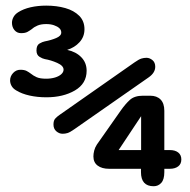

<svg xmlns="http://www.w3.org/2000/svg" viewBox="-20 -642 659 666"><path d="M15 -363Q15 -377.5 25.5 -388.8Q36 -400 50.5 -400Q64.5 -400 72.5 -395.8Q80.5 -391.5 87 -386.5Q95.5 -379.5 107.2 -374.2Q119 -369 140 -369Q157 -369 171 -373.2Q185 -377.5 192.8 -384.8Q200.5 -392 200.5 -400.5Q200.5 -414 178.5 -423.8Q156.5 -433.5 135.5 -437Q127.5 -438.5 117 -445Q106.5 -451.5 106.5 -467Q106.5 -485 117 -491Q127.5 -497 135.5 -498.5Q157 -502.5 174.8 -510Q192.5 -517.5 192.5 -529Q192.5 -538 185.8 -544.2Q179 -550.5 167.2 -554.5Q155.5 -558.5 140.5 -558.5Q122.5 -558.5 110.5 -553.5Q98.5 -548.5 91 -541.5Q83.5 -536 75.5 -531.5Q67.5 -527 53 -527Q39 -527 30.2 -537.5Q21.5 -548 21.5 -563Q21.5 -573 26.8 -582.8Q32 -592.5 43 -599.5Q61 -611 86.2 -616.8Q111.5 -622.5 140.5 -622.5Q176.5 -622.5 206.5 -614Q236.5 -605.5 254.8 -587.2Q273 -569 273 -540.5Q273 -514.5 256 -495.8Q239 -477 213 -469Q243.5 -462.5 262 -443.5Q280.5 -424.5 280.5 -396.5Q280.5 -352 239.8 -328.2Q199 -304.5 141 -304.5Q110 -304.5 82.8 -310.5Q55.5 -316.5 36 -328.5Q25 -335 20 -344.2Q15 -353.5 15 -363ZM197 -178Q185.5 -178 175.5 -186.5Q165.5 -195 165.5 -210Q165.5 -223.5 171.2 -230.2Q177 -237 188 -244.5L446.5 -425.5Q461.5 -436 470.2 -438.8Q479 -441.5 488 -441.5Q499 -441.5 508.8 -433.5Q518.5 -425.5 518.5 -410.5Q518.5 -389.5 495.5 -373.5L237.5 -193.5Q222.5 -183 214.2 -180.5Q206 -178 197 -178ZM513 4Q469 4 469 -45V-56.5H358.5Q333.5 -56.5 318.8 -67.5Q304 -78.5 304 -99.5Q304 -109 306.8 -119.8Q309.5 -130.5 316 -140.5L398.5 -258Q414.5 -281 430.5 -295.5Q446.5 -310 476 -310H501Q524 -310 537 -296.8Q550 -283.5 550 -257.5V-121.5H569Q587.5 -121.5 598.2 -113Q609 -104.5 609 -89Q609 -73 598 -64.8Q587 -56.5 569 -56.5H550V-45Q550 -19.5 539.5 -7.8Q529 4 513 4ZM391.5 -121.5H469.5V-239Z"/></svg>

Font: Sono Monospace
Style: Bold
Weight: 700
Designer: Tyler Finck
Foundry: Tyler Finck
Version: Version 2.112